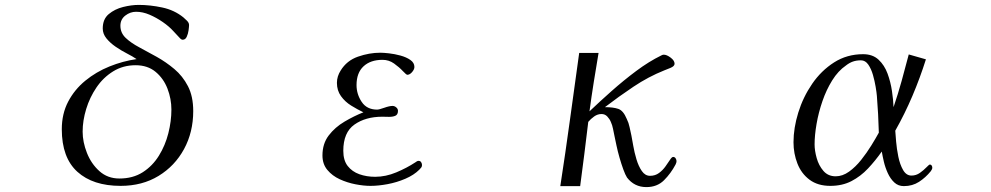

<svg xmlns="http://www.w3.org/2000/svg" viewBox="-20 -757 4040 783"><path d="M679 -310Q679 -354 663 -395.5Q647 -437 614.5 -464Q582 -491 533 -491Q482 -491 441.5 -466Q401 -441 373.5 -400.5Q346 -360 331.5 -312.5Q317 -265 317 -220Q317 -178 334.5 -133.5Q352 -89 385.5 -59Q419 -29 467 -29Q522 -29 562 -54.5Q602 -80 628 -122Q654 -164 666.5 -213.5Q679 -263 679 -310ZM768 -304Q768 -218 730.5 -149Q693 -80 626.5 -39.5Q560 1 472 1Q359 1 295.5 -56.5Q232 -114 232 -230Q232 -293 258 -342.5Q284 -392 328 -428Q372 -464 426.5 -486Q481 -508 537 -516Q521 -527 497.5 -539Q474 -551 451.5 -566.5Q429 -582 414 -600.5Q399 -619 399 -641Q399 -679 423.5 -699.5Q448 -720 482 -728.5Q516 -737 546 -737Q592 -737 641.5 -726.5Q691 -716 728 -686Q734 -681 742.5 -672.5Q751 -664 751 -655Q751 -648 749 -633.5Q747 -619 741.5 -607Q736 -595 725 -595Q720 -595 715 -600Q708 -607 701 -615Q694 -623 687 -630Q670 -649 644 -667Q618 -685 590 -697Q562 -709 535 -709Q511 -709 491 -693.5Q471 -678 471 -652Q471 -623 492.5 -602.5Q514 -582 548 -564Q582 -546 619.5 -525Q657 -504 691 -475.5Q725 -447 746.5 -405.5Q768 -364 768 -304Z M1701 -84Q1701 -78 1698 -74Q1695 -70 1690 -65Q1668 -43 1633 -28Q1598 -13 1560.5 -6Q1523 1 1491 1Q1463 1 1429.5 -5.5Q1396 -12 1365.5 -26Q1335 -40 1315 -64Q1295 -88 1295 -123Q1295 -171 1320.5 -204.5Q1346 -238 1385 -261Q1424 -284 1462 -299Q1437 -311 1412 -326.5Q1387 -342 1370.5 -365Q1354 -388 1354 -419Q1354 -433 1358 -445.5Q1362 -458 1369 -469Q1394 -510 1440 -526Q1486 -542 1531 -542Q1544 -542 1566.5 -539.5Q1589 -537 1613 -530.5Q1637 -524 1653.5 -512.5Q1670 -501 1670 -484Q1670 -474 1660.5 -463Q1651 -452 1641 -452Q1637 -452 1622.5 -467.5Q1608 -483 1587 -498Q1566 -513 1540 -513Q1491 -513 1462.5 -486.5Q1434 -460 1434 -410Q1434 -373 1455 -341.5Q1476 -310 1518 -310Q1526 -310 1547 -317.5Q1568 -325 1581 -325Q1589 -325 1596 -319Q1603 -313 1603 -305Q1603 -289 1591.5 -284.5Q1580 -280 1565 -280.5Q1550 -281 1539 -281Q1471 -281 1425.5 -249Q1380 -217 1380 -142Q1380 -103 1398 -80Q1416 -57 1445.5 -46.5Q1475 -36 1510 -36Q1553 -36 1596 -54Q1639 -72 1674 -95Q1677 -97 1680 -99Q1683 -101 1687 -101Q1694 -101 1697.5 -95.5Q1701 -90 1701 -84Z M2739 -100Q2739 -94 2735 -86Q2716 -50 2688 -22Q2660 6 2616 6Q2567 6 2537 -33Q2530 -44 2522 -66Q2514 -88 2506.5 -114Q2499 -140 2494 -164Q2489 -188 2486 -202Q2483 -216 2480 -231.5Q2477 -247 2471 -260Q2466 -272 2456.5 -282Q2447 -292 2433 -292Q2417 -292 2403 -282Q2389 -272 2379 -260Q2371 -195 2363 -129Q2355 -63 2346 2H2265Q2286 -134 2304.5 -269.5Q2323 -405 2342 -541H2421Q2411 -482 2401.5 -422.5Q2392 -363 2384 -303Q2426 -343 2474.5 -386Q2523 -429 2574.5 -467.5Q2626 -506 2677 -531Q2682 -534 2687 -534Q2699 -534 2715 -522Q2731 -510 2731 -497Q2731 -487 2714 -480Q2697 -473 2689 -470Q2624 -444 2563.5 -403.5Q2503 -363 2447 -320Q2481 -320 2501.5 -313Q2522 -306 2536 -272Q2544 -256 2547.5 -238.5Q2551 -221 2555 -204Q2558 -189 2562.5 -162.5Q2567 -136 2575.5 -107.5Q2584 -79 2597.5 -59.5Q2611 -40 2631 -40Q2652 -40 2667.5 -51.5Q2683 -63 2694 -78.5Q2705 -94 2712.5 -105.5Q2720 -117 2725 -117Q2732 -117 2735.5 -111Q2739 -105 2739 -100Z M3564 -216Q3563 -254 3561 -291.5Q3559 -329 3556 -366Q3555 -379 3551 -403Q3547 -427 3540 -451.5Q3533 -476 3521 -493.5Q3509 -511 3491 -511Q3473 -511 3458.5 -506Q3444 -501 3430 -490Q3398 -468 3374 -429.5Q3350 -391 3334 -344.5Q3318 -298 3310 -251.5Q3302 -205 3302 -168Q3302 -143 3310.5 -112.5Q3319 -82 3338 -60Q3357 -38 3388 -38Q3416 -38 3442.5 -57Q3469 -76 3492 -105Q3515 -134 3533.5 -164Q3552 -194 3564 -216ZM3782 -73Q3782 -67 3776 -59Q3755 -33 3728 -15.5Q3701 2 3666 2Q3643 2 3627 -13Q3611 -28 3600.5 -51Q3590 -74 3584.5 -97.5Q3579 -121 3576 -139Q3550 -102 3520 -70Q3490 -38 3452.5 -18.5Q3415 1 3366 1Q3315 1 3281.5 -24Q3248 -49 3232 -90Q3216 -131 3216 -177Q3216 -235 3235.5 -298Q3255 -361 3292 -415Q3329 -469 3381.5 -502.5Q3434 -536 3500 -536Q3539 -536 3563 -513.5Q3587 -491 3599.5 -457Q3612 -423 3617.5 -386Q3623 -349 3624 -320Q3642 -373 3657 -427Q3672 -481 3686 -535L3756 -515Q3732 -439 3701 -366Q3670 -293 3631 -224Q3632 -209 3634.5 -179.5Q3637 -150 3643.5 -118Q3650 -86 3663 -63.5Q3676 -41 3697 -41Q3716 -41 3731.5 -52Q3747 -63 3758 -74.5Q3769 -86 3772 -86Q3777 -86 3779.5 -82Q3782 -78 3782 -73Z"/></svg>

Font: Kaisei Tokumin
Style: Regular
Weight: 400
Designer: Font-Kai, 金井和夫
Foundry: KAZUO KANAI
Version: Version 5.003